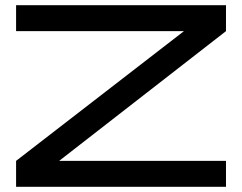

<svg xmlns="http://www.w3.org/2000/svg" viewBox="-20 -720 932 740"><path d="M851 -700H42V-600H689L42 -100V0H851V-100H208L851 -600Z"/></svg>

Font: Bruno Ace SC
Style: Regular
Weight: 400
Designer: Astigmatic (AOETI)
Foundry: Astigmatic (AOETI)
Version: Version 1.000